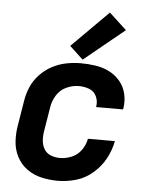

<svg xmlns="http://www.w3.org/2000/svg" viewBox="-55 -826 686 880"><g transform="rotate(5 288.0 -386.5)"><path d="M244 8Q285 8 327 -4Q369 -16 404 -46Q439 -76 460 -115Q481 -154 489 -196H365Q360 -168 342.5 -143.5Q325 -119 298 -108Q271 -97 244 -97Q222 -97 202 -105Q182 -113 171.5 -131Q161 -149 159.5 -171Q158 -193 162 -215L180 -325Q184 -353 200.5 -380Q217 -407 245.5 -420Q274 -433 303 -433Q328 -433 350.5 -424.5Q373 -416 383.5 -394Q394 -372 390 -347L389 -344H513Q514 -347 515 -351Q520 -385 512 -417.5Q504 -450 483 -474.5Q462 -499 433 -513.5Q404 -528 370.5 -533Q337 -538 303 -538Q270 -538 236.5 -531.5Q203 -525 171.5 -508.5Q140 -492 115 -465.5Q90 -439 76.5 -407Q63 -375 58 -342L40 -232Q33 -193 35.5 -155Q38 -117 55 -84.5Q72 -52 101.5 -30.5Q131 -9 168 -0.5Q205 8 244 8ZM309 -555 495 -707 415 -781 247 -613Z"/></g></svg>

Font: Iosevka Sparkle Oblique
Style: Bold
Weight: 700
Italic angle: -9°
Designer: Belleve Invis
Foundry: Belleve Invis
Version: Version 4.5.0; ttfautohint (v1.8.3)